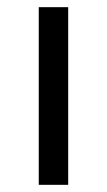

<svg xmlns="http://www.w3.org/2000/svg" viewBox="-20 -515 299 535"><path d="M170 0H88V-495H170Z"/></svg>

Font: Inria Sans
Style: Regular
Weight: 400
Designer: Black Foundry Team
Foundry: Black Foundry
Version: Version 1.2; ttfautohint (v1.8.3)